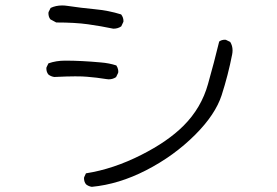

<svg xmlns="http://www.w3.org/2000/svg" viewBox="-20 -666 1040 722"><path d="M444.3 -586.4Q444.3 -600.6 435.5 -611.8Q388.7 -626.5 336.9 -631.3Q285.2 -636.2 232.9 -644Q223.1 -645.5 213.9 -645.5Q189.9 -645.5 170.4 -636.2L162.6 -620.6Q162.1 -618.7 162.1 -616.7Q162.1 -602.5 169.4 -593.3L191.4 -581.5Q262.2 -581.5 310.8 -574.7Q359.4 -567.9 406.2 -558.1Q423.3 -558.1 436 -566.9L443.8 -583.5Q444.3 -585 444.3 -586.4ZM184.1 -376.5Q233.4 -378.9 262.5 -378.9Q291.5 -378.9 307.1 -377.4Q343.8 -374.5 379.4 -368.7Q384.3 -367.7 388.7 -367.7Q404.3 -367.7 416.5 -376L424.3 -392.1Q424.8 -394 424.8 -396.5Q424.8 -398.9 424.3 -403.3Q422.9 -411.6 417.5 -419.9Q390.6 -428.7 359.4 -431.2Q285.6 -438 225.1 -438Q190.9 -438 162.1 -427.7L154.8 -412.6Q154.3 -410.6 154.3 -409.2Q154.3 -395 162.1 -385.7Q171.4 -378.4 184.1 -376.5ZM854.5 -476.6Q854.5 -494.1 845.7 -508.3L829.6 -516.1Q827.6 -516.6 826.2 -516.6Q813 -516.6 804.2 -509.8Q785.2 -431.2 762.2 -350.1Q737.3 -260.3 669.9 -192.9Q610.8 -133.8 511.2 -83.5Q406.2 -30.3 303.2 -14.2L296.4 0.5Q295.9 2.4 295.9 3.9Q295.9 18.1 303.7 27.3Q313 34.7 325.2 36.6Q426.8 26.9 528.8 -25.4Q633.8 -79.1 713.9 -159.2Q790 -235.4 813.5 -308.1Q837.9 -383.8 853 -461.4Q854.5 -469.2 854.5 -476.6Z"/></svg>

Font: NaikaiFont
Style: Light
Weight: 300
Version: Version 1.89